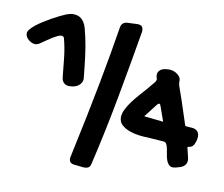

<svg xmlns="http://www.w3.org/2000/svg" viewBox="-127 -659 972 834"><g transform="rotate(10 359.5 -242.0)"><path d="M17.6 -417Q2.9 -405.8 -8.8 -405.8Q-15.6 -405.8 -23.4 -409.2Q-31.2 -412.6 -37.8 -418Q-44.4 -423.3 -48.6 -430.7Q-52.7 -438 -52.7 -445.8Q-52.7 -454.1 -44.4 -464.1Q-36.1 -474.1 -22.7 -484.9Q-9.3 -495.6 7.8 -506.3Q24.9 -517.1 42.2 -526.9Q59.6 -536.6 75.7 -544.4Q91.8 -552.2 103.5 -557.1Q111.8 -559.6 118.7 -561.3Q125.5 -563 131.3 -563Q150.4 -563 162.1 -555.7Q173.8 -548.3 180.9 -536.6Q188 -524.9 191.7 -511Q195.3 -497.1 198.2 -483.9L200.7 -474.1Q205.1 -454.1 208.5 -433.8Q211.9 -413.6 214.8 -391.6Q217.8 -369.6 220.2 -345.5Q222.7 -321.3 225.6 -293.9Q225.6 -277.3 210.7 -264.6Q195.8 -252 168.5 -252Q154.3 -252 145 -260.7Q135.7 -269.5 134.3 -286.1Q130.4 -328.1 125.7 -369.9Q121.1 -411.6 110.4 -453.1Q107.4 -461.9 97.7 -461.9Q91.3 -461.9 81.3 -457.3Q71.3 -452.6 59.8 -445.6Q48.3 -438.5 37.4 -430.7Q26.4 -422.9 17.6 -417ZM341.8 -543Q346.7 -565.4 370.1 -566.9L416 -568.8Q430.2 -567.9 435.1 -561.5Q439.9 -555.2 439.9 -541Q414.1 -389.2 386.2 -238Q358.4 -86.9 322.8 64Q319.8 76.7 312.5 80.8Q305.2 85 293 85L249 80.1Q238.3 79.1 232.7 73.5Q227.1 67.9 227.1 58.1Q227.1 56.6 227.1 54.4Q227.1 52.2 228 49.8Q250 -52.2 266.8 -135Q283.7 -217.8 297.1 -288.3Q310.5 -358.9 321.3 -420.7Q332 -482.4 341.8 -543ZM724.6 -166.5Q740.2 -165.5 749 -157Q757.8 -148.4 757.8 -133.8Q757.8 -130.4 757.6 -126.5Q757.3 -122.6 754.9 -113.8Q750 -96.7 742.7 -89.6Q735.4 -82.5 724.6 -82.5L720.7 -79.6Q725.1 -62 727.5 -51.8Q730 -41.5 731.2 -35.9Q732.4 -30.3 732.7 -28.3Q732.9 -26.4 732.9 -25.4Q732.9 -11.2 725.6 -2.7Q718.3 5.9 705.6 10.3Q694.3 14.2 686 15.9Q677.7 17.6 674.8 17.6Q662.1 17.6 655 9.8Q647.9 2 644 -9.5Q640.1 -21 638.2 -34.4Q636.2 -47.9 633.8 -59.3Q631.3 -70.8 627 -78.6Q622.6 -86.4 613.8 -86.4L544.9 -91.3Q528.8 -91.3 506.3 -94Q483.9 -96.7 463.1 -104Q442.4 -111.3 428 -124.3Q413.6 -137.2 413.6 -157.7Q413.6 -174.3 423.1 -193.4Q432.6 -212.4 446.5 -231Q460.4 -249.5 475.8 -266.8Q491.2 -284.2 502.9 -297.4L530.8 -330.6Q534.7 -335 536.6 -339.1Q538.6 -343.3 538.6 -345.7Q538.6 -349.6 536.6 -354.7Q534.7 -359.9 534.7 -366.7Q534.7 -379.4 546.1 -388.9Q557.6 -398.4 585 -398.4Q595.2 -398.4 604.5 -395Q613.8 -391.6 620.8 -386.2Q627.9 -380.9 632.3 -374.3Q636.7 -367.7 636.7 -361.3Q636.7 -356 637 -350.3Q637.2 -344.7 638.7 -338.4L659.7 -278.3L694.8 -171.4Q696.3 -167.5 707.5 -167.5ZM597.7 -170.4 574.7 -235.4Q572.3 -241.7 570.8 -243.2Q569.3 -244.6 566.9 -244.6Q565.4 -244.6 563.7 -243.7Q562 -242.7 558.6 -238.8L512.7 -179.7Z"/></g></svg>

Font: Gochi Hand
Style: Regular
Weight: 400
Designer: Juan Pablo del Peral
Foundry: Juan Pablo del Peral
Version: Version 1.001